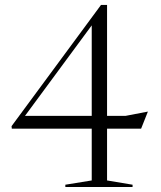

<svg xmlns="http://www.w3.org/2000/svg" viewBox="-20 -744 640 764"><path d="M406 -724.5V-283H480L568.5 -300L541.5 -232H406V-26L507.5 -9V0H240V-9L345 -26V-232H27L26 -242L382 -724.5ZM345 -283V-643L79.5 -283Z"/></svg>

Font: Newsreader Display Light
Style: Regular
Weight: 300
Designer: Hugues Gentile
Foundry: Production Type
Version: Version 1.001